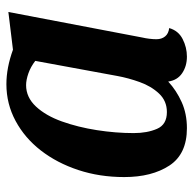

<svg xmlns="http://www.w3.org/2000/svg" viewBox="-22 -548 590 585"><g transform="rotate(-90 272.5 -255.0)"><path d="M175 20Q96 20 61 -33.5Q26 -87 26 -171Q26 -246 47.5 -311Q69 -376 107 -425Q145 -474 197 -502Q249 -530 309 -530Q359 -530 414 -510L529 -524L451 -115Q449 -107 447.5 -95Q446 -83 446 -73Q446 -57 454.5 -46.5Q463 -36 480 -34Q472 -6 446.5 7Q421 20 393 20Q364 20 342.5 5.5Q321 -9 317 -37Q290 -12 254.5 4Q219 20 175 20ZM224 -41Q258 -41 280.5 -65Q303 -89 315.5 -124Q328 -159 334 -192L380 -442Q362 -456 342 -463Q322 -470 306 -470Q269 -470 241 -440Q213 -410 195.5 -361Q178 -312 169 -254.5Q160 -197 160 -142Q160 -101 173 -71Q186 -41 224 -41Z"/></g></svg>

Font: Sansita Swashed Medium
Style: Regular
Weight: 500
Designer: Pablo Cosgaya
Foundry: Omnibus-Type
Version: Version 1.003; ttfautohint (v1.8.3)